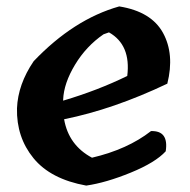

<svg xmlns="http://www.w3.org/2000/svg" viewBox="-20 -579 593 599"><path d="M352 -559Q452 -543 488.5 -476.5Q525 -410 502 -318Q334 -238 180 -207Q194 -126 267 -87Q378 -113 451 -170Q507 -172 497 -107Q465 -72 388 -40.5Q311 -9 249 0Q138 -20 84.5 -85.5Q31 -151 33 -241Q36 -316 85 -388Q210 -519 352 -559ZM177 -268V-265Q285 -297 377 -342Q389 -439 320 -478L303 -472Q249 -435 214 -377Q179 -319 177 -268Z"/></svg>

Font: Tillana SemiBold
Style: Regular
Weight: 600
Designer: Lipi Raval (Devanagari, Latin), Jonny Pinhorn (Latin)
Foundry: Indian Type Foundry
Version: Version 2.003;PS 1.0;hotconv 1.0.79;makeotf.lib2.5.61930; tt